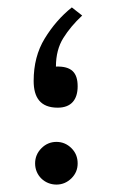

<svg xmlns="http://www.w3.org/2000/svg" viewBox="-20 -498 304 518"><path d="M173.8 -478C145 -455.1 120.6 -426.8 100.6 -394C80.6 -361.3 70.8 -323.2 70.8 -279.8C70.8 -234.9 88.9 -207.5 135.7 -207.5C172.4 -207.5 189.5 -229.5 189.5 -265.1C189.5 -301.8 173.3 -319.8 130.9 -318.4C130.9 -348.6 137.7 -374.5 150.9 -395.5C164.1 -416.5 180.7 -436.5 201.7 -456.1ZM74.7 -57.1C74.7 -24.4 100.6 0 132.3 0C147.9 0 161.6 -5.9 172.9 -17.1C184.1 -28.3 189.5 -41.5 189.5 -57.1C189.5 -73.2 184.1 -86.9 172.9 -98.1C161.6 -109.4 147.9 -115.2 132.3 -115.2C116.7 -115.2 103 -109.4 91.8 -98.1C80.6 -86.9 74.7 -73.2 74.7 -57.1Z"/></svg>

Font: Vazirmatn Light
Style: Regular
Weight: 300
Designer: Saber Rastikerdar
Foundry: Saber Rastikerdar
Version: Version 33.003